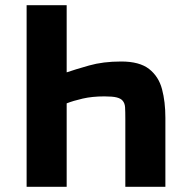

<svg xmlns="http://www.w3.org/2000/svg" viewBox="-20 -723 725 743"><path d="M83 0V-703H238V-443Q270 -454 324.5 -469.5Q379 -485 449 -485Q520 -485 557 -456Q594 -427 607 -378Q620 -329 620 -267V0H465V-260Q465 -292 464 -308Q463 -324 454 -334Q447 -342 431.5 -346Q416 -350 384 -350Q337 -350 300 -341.5Q263 -333 238 -323V0Z"/></svg>

Font: Ruda SemiBold
Style: Bold
Weight: 900
Designer: Mariela Monsalve and Angelina Sanchez
Foundry: Mariela Monsalve and Angelina Sanchez
Version: Version 2.000